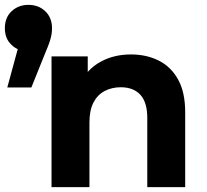

<svg xmlns="http://www.w3.org/2000/svg" viewBox="-38 -770 850 790"><path d="M-8 -410 35 -568Q21 -574 10 -585Q-18 -610 -18 -654Q-18 -698 10 -724Q38 -750 79 -750Q121 -750 148.5 -723.5Q176 -697 176 -654Q176 -641 174 -628.5Q172 -616 166.5 -599Q161 -582 149 -554L91 -410ZM501 -546Q565 -546 615.5 -520.5Q666 -495 695 -442.5Q724 -390 724 -308V0H568V-285Q568 -349 539.5 -380Q511 -411 459 -411Q422 -411 392.5 -395.5Q363 -380 346.5 -348Q330 -316 330 -266V0H174V-538H323V-474Q346 -500 378 -517Q432 -546 501 -546Z"/></svg>

Font: Montserrat Z
Style: Bold
Weight: 700
Designer: Julieta Ulanovsky
Foundry: Julieta Ulanovsky
Version: Version 8.000